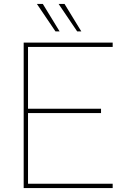

<svg xmlns="http://www.w3.org/2000/svg" viewBox="-20 -953 646 973"><path d="M261 -794 167 -933H197L282 -794ZM371 -794 277 -933H307L392 -794ZM100 0V-737H551V-715H122V-402H492V-380H122V-22H551V0Z"/></svg>

Font: Tomorrow Thin
Style: Regular
Weight: 250
Designer: Tony de Marco, Monica Rizzolli
Foundry: Just in Type
Version: Version 2.002